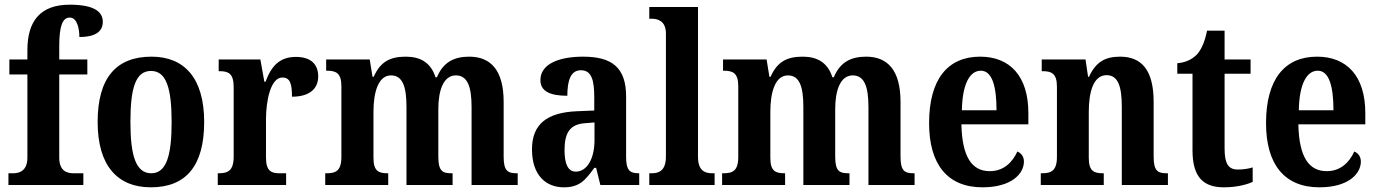

<svg xmlns="http://www.w3.org/2000/svg" viewBox="-20 -790 5887 820"><path d="M16 0H336V-50H294C268 -50 233 -58 233 -117V-472H353V-536H233V-592C233 -679 247 -715 278 -715C310 -715 319 -666 319 -632C393 -632 419 -659 419 -697C419 -735 390 -770 278 -770C151 -770 97 -699 97 -576V-536H20V-472H97V-117C97 -58 60 -50 36 -50H16Z M624 10C774 10 852 -81 852 -269C852 -457 767 -548 627 -548C476 -548 397 -457 397 -269C397 -81 483 10 624 10ZM626 -50C560 -50 537 -126 537 -269C537 -414 559 -487 625 -487C690 -487 713 -414 713 -269C713 -126 691 -50 626 -50Z M910 0H1202V-50H1174C1140 -50 1116 -58 1116 -117V-281C1116 -357 1135 -459 1186 -459C1219 -459 1227 -432 1227 -377C1297 -377 1339 -407 1339 -464C1339 -514 1309 -547 1244 -547C1174 -547 1139 -508 1114 -441H1109L1092 -536H914V-486H917C955 -486 978 -477 978 -418V-122C978 -59 952 -50 913 -50H910Z M1369 0H1638V-50H1636C1597 -50 1575 -59 1575 -116V-312C1575 -395 1595 -468 1650 -468C1700 -468 1716 -419 1716 -333V0H1913V-50H1909C1870 -50 1852 -59 1852 -121V-324C1852 -402 1873 -468 1927 -468C1977 -468 1994 -419 1994 -333V0H2191V-50H2188C2149 -50 2131 -59 2131 -121V-355C2131 -490 2076 -548 1984 -548C1920 -548 1873 -525 1846 -460H1840C1820 -523 1775 -548 1713 -548C1644 -548 1604 -525 1576 -462H1571L1559 -536H1373V-488H1376C1414 -488 1438 -479 1438 -422V-120C1438 -59 1413 -50 1374 -50H1369Z M2388 10C2454 10 2479 -19 2518 -73H2526L2544 0H2710V-50H2707C2667 -50 2654 -66 2654 -121V-378C2654 -503 2592 -548 2470 -548C2368 -548 2288 -517 2288 -448C2288 -402 2326 -381 2403 -381C2403 -448 2418 -490 2461 -490C2507 -490 2518 -447 2518 -373V-318L2446 -315C2316 -310 2252 -260 2252 -152C2252 -41 2312 10 2388 10ZM2439 -57C2406 -57 2391 -90 2391 -148C2391 -222 2413 -260 2481 -264L2519 -267V-191C2519 -112 2487 -57 2439 -57Z M2753 0H3032V-50H3022C2989 -50 2961 -62 2961 -121V-760H2753V-710H2764C2787 -710 2824 -702 2824 -647V-121C2824 -62 2795 -50 2764 -50H2753Z M3064 0H3333V-50H3331C3292 -50 3270 -59 3270 -116V-312C3270 -395 3290 -468 3345 -468C3395 -468 3411 -419 3411 -333V0H3608V-50H3604C3565 -50 3547 -59 3547 -121V-324C3547 -402 3568 -468 3622 -468C3672 -468 3689 -419 3689 -333V0H3886V-50H3883C3844 -50 3826 -59 3826 -121V-355C3826 -490 3771 -548 3679 -548C3615 -548 3568 -525 3541 -460H3535C3515 -523 3470 -548 3408 -548C3339 -548 3299 -525 3271 -462H3266L3254 -536H3068V-488H3071C3109 -488 3133 -479 3133 -422V-120C3133 -59 3108 -50 3069 -50H3064Z M4176 10C4300 10 4353 -48 4353 -100C4353 -122 4341 -136 4325 -143C4304 -97 4267 -59 4207 -59C4130 -59 4089 -121 4086 -259H4372V-307C4372 -465 4293 -548 4166 -548C4028 -548 3948 -452 3948 -264C3948 -90 4025 10 4176 10ZM4236 -319H4088C4090 -428 4120 -488 4169 -488C4217 -488 4236 -422 4236 -319Z M4425 0H4694V-50H4691C4652 -50 4630 -59 4630 -116V-312C4630 -393 4648 -469 4706 -469C4756 -469 4771 -419 4771 -333V0H4968V-50H4964C4925 -50 4907 -59 4907 -121V-355C4907 -490 4856 -548 4764 -548C4699 -548 4660 -525 4631 -462H4627L4616 -536H4429V-486H4433C4470 -486 4494 -477 4494 -420V-120C4494 -59 4468 -50 4429 -50H4425Z M5207 10C5267 10 5310 -4 5330 -13V-75C5311 -69 5289 -66 5266 -66C5225 -66 5210 -93 5210 -156V-475H5321V-536H5210V-659H5135C5126 -612 5112 -583 5096 -562C5078 -541 5049 -523 5008 -520V-475H5073V-147C5073 -30 5123 10 5207 10Z M5615 10C5739 10 5792 -48 5792 -100C5792 -122 5780 -136 5764 -143C5743 -97 5706 -59 5646 -59C5569 -59 5528 -121 5525 -259H5811V-307C5811 -465 5732 -548 5605 -548C5467 -548 5387 -452 5387 -264C5387 -90 5464 10 5615 10ZM5675 -319H5527C5529 -428 5559 -488 5608 -488C5656 -488 5675 -422 5675 -319Z"/></svg>

Font: Noto Serif Armenian Condensed
Style: Bold
Weight: 700
Width: 3
Designer: Monotype Design Team
Foundry: Monotype Imaging Inc.
Version: Version 2.008